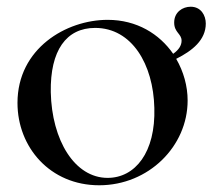

<svg xmlns="http://www.w3.org/2000/svg" viewBox="-20 -539 632 571"><path d="M592 -469C592 -493 578 -519 547 -519C523 -519 498 -503 498 -472C498 -442 520 -439 520 -418C520 -404 512 -391 495 -379C454 -438 387 -480 300 -480C177 -480 32 -395 32 -233C32 -101 129 12 275 12C422 12 538 -104 538 -240C538 -283 526 -326 504 -364C552 -388 592 -420 592 -469ZM300 -10C202 -10 134 -122 131 -265C129 -389 177 -456 263 -456C372 -456 436 -348 439 -218C443 -86 382 -10 300 -10Z"/></svg>

Font: Cormorant SC Semi
Style: Regular
Weight: 600
Designer: Christian Thalmann (Catharsis Fonts)
Version: Version 1.000;PS 001.000;hotconv 1.0.70;makeotf.lib2.5.58329